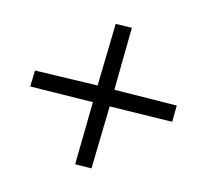

<svg xmlns="http://www.w3.org/2000/svg" viewBox="-85 -576 669 620"><g transform="rotate(-30 249.5 -265.5)"><path d="M290 -266 439 -121 400 -83 250 -227 99 -83 60 -121 210 -266 60 -411 99 -448 250 -305 400 -448 439 -411Z"/></g></svg>

Font: GFS Didot
Style: Regular
Weight: 400
Designer: Takis Katsoulidis and George D. Matthiopoulos
Foundry: Takis Katsoulidis and George D. Matthiopoulos
Version: Version 1.0